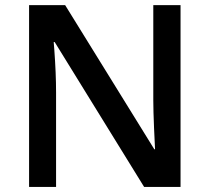

<svg xmlns="http://www.w3.org/2000/svg" viewBox="-20 -734 823 754"><path d="M689 -713.9H582V-339.8C582 -313.5 583 -276.9 585 -230C586.9 -182.6 588.4 -155.3 588.9 -147.9H585.9L235.8 -713.9H94.2V0H200.2V-371.1C200.2 -421.4 197.8 -476.6 193.4 -537.1L190.9 -568.8H194.8L545.9 0H689Z"/></svg>

Font: Sahel SemiBold
Style: Bold
Weight: 600
Foundry: Saber Rastikerdar (saber.rastikerdar@gmail.com)
Version: Version 3.4.0